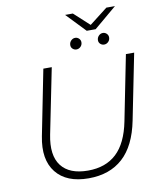

<svg xmlns="http://www.w3.org/2000/svg" viewBox="-105 -1081 977 1168"><g transform="rotate(-10 384.0 -497.0)"><path d="M348 5Q211 5 147 -75.5Q83 -156 111 -297L191 -700H243L162 -298Q137 -173 187 -107.5Q237 -42 352 -42Q461 -42 528 -104.5Q595 -167 621 -298L701 -700H752L671 -295Q641 -143 559.5 -69Q478 5 348 5ZM410 -780Q397 -780 387 -789Q377 -798 377 -812Q377 -828 388 -839.5Q399 -851 414 -851Q427 -851 437 -841.5Q447 -832 447 -818Q447 -802 436 -791Q425 -780 410 -780ZM581 -780Q568 -780 558 -789Q548 -798 548 -812Q548 -828 559 -839.5Q570 -851 585 -851Q598 -851 608 -841.5Q618 -832 618 -818Q618 -802 607 -791Q596 -780 581 -780ZM491 -881 378 -999H426L521 -912L633 -999H686L546 -881Z"/></g></svg>

Font: Montserrat Light
Style: Italic
Weight: 300
Italic angle: -11.3°
Designer: Julieta Ulanovsky
Foundry: Julieta Ulanovsky
Version: Version 9.000; ttfautohint (v1.8.4.7-5d5b)